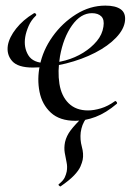

<svg xmlns="http://www.w3.org/2000/svg" viewBox="-20 -419 479 685"><path d="M249 12Q193 12 161.5 -17Q130 -46 121 -91.5Q112 -137 122 -185Q133 -240 167.5 -288.5Q202 -337 251.5 -368Q301 -399 356 -399Q392 -399 410.5 -386Q429 -373 426 -345Q423 -315 394.5 -285Q366 -255 319.5 -231Q273 -207 215.5 -192.5Q158 -178 97 -178Q44 -178 23.5 -201Q3 -224 8 -257Q13 -286 37.5 -317Q62 -348 100 -371Q104 -374 107.5 -370Q111 -366 108 -363Q91 -347 82 -326Q73 -305 70 -287Q64 -250 81 -222Q98 -194 145 -194Q179 -194 213.5 -203.5Q248 -213 277 -231Q306 -249 325.5 -272.5Q345 -296 349 -324Q353 -349 341.5 -360.5Q330 -372 308 -372Q268 -372 237 -328.5Q206 -285 194 -218Q185 -164 192 -120Q199 -76 225 -50.5Q251 -25 294 -25Q315 -25 340 -32.5Q365 -40 390 -58Q392 -60 395.5 -56Q399 -52 397 -49Q358 -16 321 -2Q284 12 249 12ZM196 246Q195 247 191 243.5Q187 240 190 238Q206 225 211 214Q216 203 218 193Q221 176 217.5 160Q214 144 211 126Q208 108 212 88Q217 66 232 46Q247 26 280 -6Q283 -9 287.5 -6Q292 -3 289 1Q279 15 274.5 27Q270 39 268 53Q265 79 272 104.5Q279 130 275 151Q273 161 267 175Q261 189 244.5 206.5Q228 224 196 246Z"/></svg>

Font: Cormorant Medium
Style: Italic
Weight: 500
Italic angle: -10°
Designer: Christian Thalmann (Catharsis Fonts)
Foundry: Catharsis Fonts
Version: Version 4.000